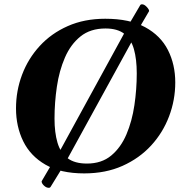

<svg xmlns="http://www.w3.org/2000/svg" viewBox="-20 -795 860 896"><path d="M373 14.2Q262.7 14.2 192.4 -26.4Q122.1 -66.9 88.4 -135.7Q54.7 -204.6 54.7 -289.1Q54.7 -371.1 83 -446.3Q111.3 -521.5 165.3 -580.3Q219.2 -639.2 296.4 -673.3Q373.5 -707.5 471.2 -707.5Q585 -707.5 657.2 -668.2Q729.5 -628.9 763.7 -561.5Q797.9 -494.1 797.9 -410.2Q797.9 -328.1 769 -252Q740.2 -175.8 685.3 -116Q630.4 -56.2 551.8 -21Q473.1 14.2 373 14.2ZM385.7 -31.7Q454.1 -31.7 499 -69.1Q543.9 -106.4 570.1 -168Q596.2 -229.5 607.2 -304Q618.2 -378.4 618.2 -452.6Q618.2 -518.6 605 -565.4Q591.8 -612.3 560.1 -637.2Q528.3 -662.1 472.2 -662.1Q401.9 -662.1 355.7 -625Q309.6 -587.9 283 -526.4Q256.3 -464.8 245.4 -390.4Q234.4 -315.9 234.4 -241.7Q234.4 -176.3 248.3 -129.2Q262.2 -82 295.2 -56.9Q328.1 -31.7 385.7 -31.7ZM675.8 -743.2 617.7 -644 606 -621.1 277.3 -22 265.6 -3.4 215.8 77.6Q213.4 81.5 208 81.5Q195.8 81.5 184.8 70.8Q173.8 60.1 174.3 50.8L225.1 -35.6L235.4 -46.9L564 -647.5L576.2 -671.9L633.8 -770Q636.2 -774.9 643.1 -774.9Q653.3 -774.9 664.8 -762.7Q676.3 -750.5 675.8 -743.2Z"/></svg>

Font: Gelasio
Style: Italic
Weight: 400
Italic angle: -8.5°
Designer: Eben Sorkin
Foundry: Eben Sorkin
Version: Version 1.008